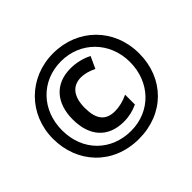

<svg xmlns="http://www.w3.org/2000/svg" viewBox="-167 -938 1161 1161"><g transform="rotate(-45 414.0 -357.0)"><path d="M415 10C630 10 781 -143 781 -355C781 -569 623 -724 413 -724C206 -724 47 -567 47 -358C47 -153 192 10 415 10ZM415 -58C248 -58 122 -177 122 -356C122 -527 242 -656 413 -656C578 -656 705 -530 705 -358C705 -187 584 -58 415 -58ZM424 -128C469 -128 507 -138 544 -155V-239C508 -221 466 -211 431 -211C350 -211 315 -259 315 -354C315 -452 357 -502 430 -502C459 -502 492 -493 527 -476L562 -552C518 -574 470 -585 423 -585C290 -585 214 -496 214 -357C214 -214 289 -128 424 -128Z"/></g></svg>

Font: Noto Sans Gurmukhi Condensed ExtraBold
Style: Regular
Weight: 800
Width: 3
Designer: Jelle Bosma - Monotype Design Team
Foundry: Monotype Imaging Inc.
Version: Version 2.004